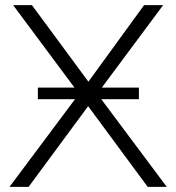

<svg xmlns="http://www.w3.org/2000/svg" viewBox="-20 -725 684 745"><path d="M17 0H91L322 -313L553 0H627L373 -340H519V-385H375L613 -705H539L323 -408L104 -705H31L269 -385H127V-340H271Z"/></svg>

Font: Poppy and Pepper Light
Style: Regular
Weight: 300
Designer: Thy Ha
Foundry: Thy Ha
Version: Version 0.001;Glyphs 3.2 (3227)